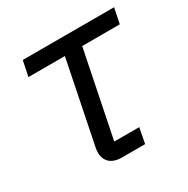

<svg xmlns="http://www.w3.org/2000/svg" viewBox="-125 -628 724 739"><g transform="rotate(-30 237.5 -258.0)"><path d="M315 0 328 -68H217L294 -448H461L475 -516H69L55 -448H217L144 -87C142 -77 141 -70 141 -63C141 -26 164 0 211 0Z"/></g></svg>

Font: LVC Sans
Style: Italic
Weight: 400
Italic angle: -11.31°
Designer: Mike Abbink, Paul van der Laan, Pieter van Rosmalen
Foundry: Bold Monday
Version: Version 3.0